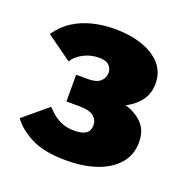

<svg xmlns="http://www.w3.org/2000/svg" viewBox="-96 -574 662 675"><g transform="rotate(20 235.0 -236.5)"><path d="M220 10Q135 10 86 -16Q37 -42 16 -74L106 -149Q123 -131 138.5 -120Q154 -109 171 -103.5Q188 -98 210 -98Q240 -98 254 -108Q268 -118 268 -138Q268 -158 252.5 -171.5Q237 -185 196 -185H150V-285H196Q226 -285 240.5 -298Q255 -311 255 -331Q255 -344 244.5 -356.5Q234 -369 206 -369Q174 -369 147 -354.5Q120 -340 109 -320L14 -388Q38 -423 70.5 -443.5Q103 -464 142 -473.5Q181 -483 223 -483Q283 -483 328 -467Q373 -451 398 -422Q423 -393 423 -351Q423 -309 397.5 -280Q372 -251 332.5 -236Q293 -221 249 -221V-257Q304 -257 346.5 -245Q389 -233 414 -207Q439 -181 439 -137Q439 -90 410.5 -57Q382 -24 333 -7Q284 10 220 10Z"/></g></svg>

Font: Ysabeau SC Black
Style: Regular
Weight: 900
Designer: Christian Thalmann (Catharsis Fonts)
Version: Version 2.001;gftools[0.9.30]; featfreeze: smcp